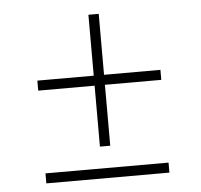

<svg xmlns="http://www.w3.org/2000/svg" viewBox="-44 -586 662 631"><g transform="rotate(-5 287.0 -270.0)"><path d="M304 -540V-339H490V-306H304V-105H270V-306H84V-339H270V-540ZM84 0V-33H490V0Z"/></g></svg>

Font: Nacelle UltraLight
Style: Regular
Weight: 200
Designer: Sora Sagano
Foundry: Sora Sagano
Version: Version 1.000;FEAKit 1.0